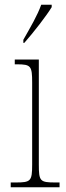

<svg xmlns="http://www.w3.org/2000/svg" viewBox="-20 -786 277 806"><path d="M78 -619V-606H82C121 -650 176 -721 197 -756V-766H153C137 -721 108 -672 78 -619ZM25 0H230V-20H213C148 -20 143 -25 143 -95V-536H42V-516H51C110 -516 115 -509 115 -439V-95C115 -25 109 -20 45 -20H25Z"/></svg>

Font: Noto Serif Bengali Condensed Thin
Style: Regular
Weight: 100
Width: 3
Designer: Juan Bruce, Universal Thirst, Indian Type Foundry and the Monotype Design Team.
Foundry: Monotype Imaging Inc.
Version: Version 2.003